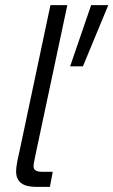

<svg xmlns="http://www.w3.org/2000/svg" viewBox="-20 -730 443 750"><path d="M121 0H175L186 -59H143C121 -59 111 -67 111 -80C111 -93 117 -114 122 -141L243 -710H177L58 -148C52 -120 43 -86 43 -60C43 -19 70 0 121 0ZM254 -471H304L403 -710H336Z"/></svg>

Font: Geist Light
Style: Italic
Weight: 300
Italic angle: -12°
Designer: Basement.studio, Andrés Briganti, Mateo Zaragoza
Foundry: Basement.studio, Vercel, Andrés Briganti, Guido Ferreyra, Mateo Zaragoza
Version: Version 1.500